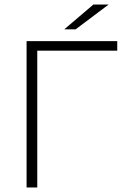

<svg xmlns="http://www.w3.org/2000/svg" viewBox="-20 -825 552 845"><path d="M496 -602H144V0H97V-644H496ZM391 -805H458L313 -696H263Z"/></svg>

Font: Montserrat Ace
Style: Light
Weight: 300
Designer: Julieta Ulanovsky
Foundry: Julieta Ulanovsky
Version: Version 1